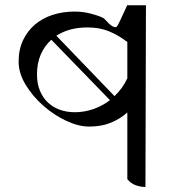

<svg xmlns="http://www.w3.org/2000/svg" viewBox="-20 -735 720 763"><path d="M558 8Q538 8 519 1Q500 -6 486 -23V-288Q458 -263 421 -247.5Q384 -232 334 -232Q292 -232 243 -255Q194 -278 152 -315Q110 -352 82 -398Q54 -444 54 -490Q54 -538 71.5 -575Q89 -612 119 -637.5Q149 -663 189.5 -676Q230 -689 276 -689Q310 -689 340 -681Q389 -668 396 -659Q431 -619 444 -629Q448 -631 486 -715L484 -714H560ZM277 -289Q315 -289 351 -301.5Q387 -314 417 -337L184 -577Q157 -553 142 -518.5Q127 -484 127 -439Q127 -403 138.5 -375Q150 -347 170 -328Q190 -309 217.5 -299Q245 -289 277 -289ZM486 -568Q451 -595 413.5 -610.5Q376 -626 327 -626Q255 -626 204 -593L435 -353Q451 -368 464 -386Q477 -404 486 -424Z"/></svg>

Font: hindi115
Style: Book
Weight: 400
Designer: Jelle Bosma - Monotype Design Team
Foundry: Monotype Imaging Inc.
Version: Version 2.003